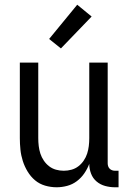

<svg xmlns="http://www.w3.org/2000/svg" viewBox="-20 -785 540 813"><path d="M220 8Q195 8 171 1Q147 -6 128.5 -21.5Q110 -37 97 -58.5Q84 -80 76.5 -103.5Q69 -127 66.5 -151.5Q64 -176 64 -200V-520H142V-200Q142 -183 144 -166.5Q146 -150 151 -134.5Q156 -119 165.5 -105Q175 -91 188 -81Q201 -71 217 -66.5Q233 -62 250 -62Q267 -62 283 -66.5Q299 -71 312 -81Q325 -91 334.5 -105Q344 -119 349 -134.5Q354 -150 356 -166.5Q358 -183 358 -200V-520H436V-93Q436 -87 438 -81Q440 -75 444.5 -70.5Q449 -66 455 -64Q461 -62 467 -62H482V8H467Q446 8 425.5 2.5Q405 -3 389 -16.5Q373 -30 365.5 -50Q358 -70 358 -91Q350 -70 337 -51Q324 -32 305.5 -18Q287 -4 264.5 2Q242 8 220 8ZM238 -580 188 -620 307 -765 368 -715Z"/></svg>

Font: Iosevka Algr
Style: Regular
Weight: 400
Monospace: yes
Designer: Belleve Invis
Foundry: Belleve Invis
Version: Version 26.0.2; ttfautohint (v1.8.3)